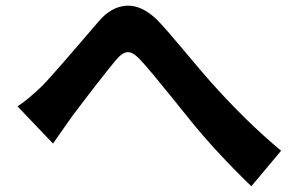

<svg xmlns="http://www.w3.org/2000/svg" viewBox="-20 -671 1040 670"><path d="M41 -300Q74 -320 128 -372Q159 -403 324 -596Q368 -648 421.5 -651Q475 -654 529 -601Q559 -570 623 -493.5Q687 -417 711 -390Q838 -247 961 -145L857 -21Q731 -143 641 -255Q621 -280 583 -327Q545 -374 516 -409Q487 -444 467 -465Q443 -490 425 -489Q407 -488 385 -462Q334 -401 230 -263Q221 -251 165 -170Z"/></svg>

Font: Noto Sans Korean Bold
Style: Bold
Weight: 700
Designer: Ryoko NISHIZUKA  (kana & ideographs); Paul D. Hunt (Latin, Greek & Cyrillic); Wenlong ZHANG  (bopomofo); Sandoll Communi
Foundry: Adobe Systems Incorporated
Version: Version 1.000;PS 1;hotconv 1.0.78;makeotf.lib2.5.61930